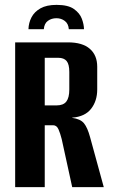

<svg xmlns="http://www.w3.org/2000/svg" viewBox="-20 -764 460 784"><path d="M41.9 0V-591H257.7Q316.7 -591 346.8 -564.7Q377 -538.5 377 -491.3V-398.7Q377 -351.9 352 -319.8Q327 -287.6 274.4 -283.5V-282.8Q308.4 -278.3 322.9 -260.6Q337.3 -242.9 347.9 -203.7L403.7 0H274.8L231.9 -196.2Q226 -219.7 218.7 -236.2Q211.4 -252.6 196.9 -252.6H162.7V0ZM162.7 -333.6H211.1Q238.8 -333.6 250.9 -349.4Q263 -365.2 263 -398.5V-470.2Q263 -501.7 252 -514.8Q241.1 -528 218 -528H162.7ZM211.1 -744.1Q258.1 -744.1 281.9 -727.2Q305.7 -710.3 314.2 -687.4Q322.7 -664.5 323 -644.7H261Q259.5 -667.2 244.7 -678.4Q230 -689.6 210.5 -689.6Q190.3 -689.6 175.6 -678.9Q160.8 -668.2 158.9 -644.7H96.2Q96.9 -670.6 108.6 -693.2Q120.3 -715.8 145.3 -730Q170.3 -744.1 211.1 -744.1Z"/></svg>

Font: Alumni Sans SC Thin
Style: Regular
Weight: 100
Designer: Robert E. Leuschke
Foundry: Robert E. Leuschke
Version: Version 1.018